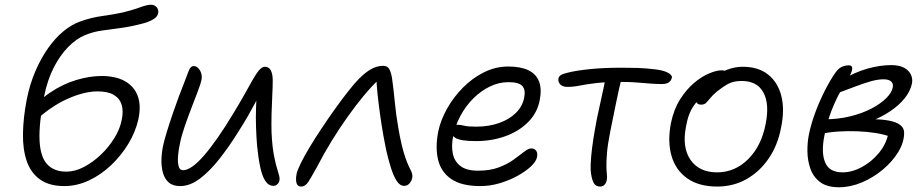

<svg xmlns="http://www.w3.org/2000/svg" viewBox="-20 -776 3899 811"><path d="M252 10Q188 10 149 -18Q110 -46 93 -95.5Q76 -145 77 -211.5Q78 -278 93 -356Q106 -421 129.5 -475.5Q153 -530 183 -572.5Q213 -615 247.5 -643.5Q282 -672 318 -685Q365 -702 412.5 -708.5Q460 -715 497 -723Q539 -733 570 -744.5Q601 -756 617 -756Q628 -756 635.5 -751Q643 -746 646.5 -738Q650 -730 648 -720Q645 -705 628.5 -695Q612 -685 588 -678Q536 -664 492 -658Q448 -652 411 -647Q374 -642 340 -628Q303 -613 268 -577.5Q233 -542 206.5 -489.5Q180 -437 167 -372Q144 -255 147 -184.5Q150 -114 179 -82.5Q208 -51 260 -51Q297 -51 335 -71Q373 -91 406.5 -123Q440 -155 463.5 -193.5Q487 -232 494 -269Q502 -306 494 -333Q486 -360 461 -375Q436 -390 392 -390Q335 -390 263 -357.5Q191 -325 118 -256L93 -289Q137 -348 191 -384.5Q245 -421 302 -438Q359 -455 409 -455Q469 -455 508 -433Q547 -411 562 -370Q577 -329 564 -270Q552 -218 522 -168.5Q492 -119 449.5 -78.5Q407 -38 356 -14Q305 10 252 10Z M741 10Q710 10 692.5 -5.5Q675 -21 668 -47Q661 -73 662 -103Q663 -133 669 -161Q674 -184 685 -220Q696 -256 709.5 -295.5Q723 -335 736 -370Q749 -405 757 -424Q770 -459 777.5 -478Q785 -497 798 -497Q808 -497 816.5 -489Q825 -481 829.5 -468Q834 -455 831 -438Q828 -423 816 -391.5Q804 -360 789 -321Q774 -282 760.5 -243Q747 -204 741 -174Q734 -144 732 -117.5Q730 -91 734.5 -74Q739 -57 753 -57Q788 -57 842.5 -120Q897 -183 965 -296Q992 -340 1012 -376Q1032 -412 1047 -438.5Q1062 -465 1074.5 -479.5Q1087 -494 1099 -494Q1116 -494 1124 -478.5Q1132 -463 1132 -436Q1132 -409 1130 -371.5Q1128 -334 1127 -293.5Q1126 -253 1127 -216Q1130 -154 1138 -115Q1146 -76 1153.5 -53.5Q1161 -31 1161 -20Q1161 -12 1157.5 -5.5Q1154 1 1148.5 5Q1143 9 1136 9Q1114 9 1100.5 -12Q1087 -33 1079 -71Q1071 -109 1066 -160Q1063 -195 1061.5 -237Q1060 -279 1061.5 -322Q1063 -365 1066 -401L1086 -396Q1073 -370 1059 -343.5Q1045 -317 1027 -285.5Q1009 -254 982 -212Q947 -156 907 -105Q867 -54 825 -22Q783 10 741 10Z M1252 12Q1241 12 1236 4.5Q1231 -3 1230.5 -15.5Q1230 -28 1233 -43Q1237 -59 1251 -87.5Q1265 -116 1287.5 -153.5Q1310 -191 1336 -230Q1365 -274 1395.5 -316.5Q1426 -359 1452.5 -392.5Q1479 -426 1496 -443Q1525 -472 1549.5 -485Q1574 -498 1598 -498Q1618 -498 1625.5 -482Q1633 -466 1636 -445Q1642 -404 1647.5 -346.5Q1653 -289 1662 -239Q1669 -197 1676.5 -165.5Q1684 -134 1692 -111Q1700 -88 1707 -73Q1714 -60 1718 -50.5Q1722 -41 1722 -33Q1722 -22 1717 -12Q1712 -2 1704.5 3.5Q1697 9 1687 9Q1669 9 1655.5 -12Q1642 -33 1631 -68Q1620 -103 1611 -143Q1606 -166 1599 -205.5Q1592 -245 1585.5 -291.5Q1579 -338 1574.5 -381Q1570 -424 1570 -452L1580 -440Q1549 -411 1515.5 -370.5Q1482 -330 1447.5 -281.5Q1413 -233 1380.5 -180Q1348 -127 1319 -71Q1297 -31 1283.5 -9.5Q1270 12 1252 12Z M2009 10Q1930 10 1886.5 -19.5Q1843 -49 1830.5 -101Q1818 -153 1831 -220Q1841 -268 1868 -316.5Q1895 -365 1935 -405.5Q1975 -446 2024 -470.5Q2073 -495 2127 -495Q2179 -495 2211.5 -479.5Q2244 -464 2256.5 -433Q2269 -402 2260 -354Q2250 -300 2211.5 -261Q2173 -222 2115.5 -201Q2058 -180 1990 -180Q1923 -180 1902 -194.5Q1881 -209 1884 -227Q1886 -238 1893 -243.5Q1900 -249 1914 -249Q1925 -249 1941 -245Q1957 -241 1990 -241Q2045 -241 2088.5 -256.5Q2132 -272 2159.5 -299.5Q2187 -327 2194 -363Q2201 -396 2186.5 -412.5Q2172 -429 2128 -429Q2087 -429 2049 -410.5Q2011 -392 1979 -360Q1947 -328 1925 -287Q1903 -246 1894 -201Q1886 -161 1892.5 -128Q1899 -95 1924.5 -75Q1950 -55 1999 -55Q2050 -55 2087 -69Q2124 -83 2150 -102Q2176 -121 2194 -135Q2212 -149 2224 -149Q2238 -149 2245 -139Q2252 -129 2248 -111Q2244 -93 2222 -72.5Q2200 -52 2165.5 -33Q2131 -14 2090.5 -2Q2050 10 2009 10Z M2377 -409Q2356 -409 2346 -420Q2336 -431 2339 -445Q2341 -453 2348.5 -458.5Q2356 -464 2378 -469Q2413 -478 2471.5 -484Q2530 -490 2605 -490Q2642 -490 2674.5 -489Q2707 -488 2748 -483Q2782 -479 2801 -469Q2820 -459 2818 -448Q2816 -440 2811.5 -434Q2807 -428 2798.5 -424.5Q2790 -421 2776 -421Q2754 -421 2727 -423Q2700 -425 2670 -427.5Q2640 -430 2608 -430Q2539 -430 2497.5 -425Q2456 -420 2429 -414.5Q2402 -409 2377 -409ZM2515 12Q2494 12 2485.5 -8Q2477 -28 2475 -58Q2474 -78 2477 -114Q2480 -150 2487 -193.5Q2494 -237 2502 -278Q2513 -331 2522.5 -372.5Q2532 -414 2537 -442L2606 -447Q2601 -427 2595 -401Q2589 -375 2583 -345Q2577 -315 2570.5 -283.5Q2564 -252 2558 -222Q2547 -167 2544 -131Q2541 -95 2541.5 -73Q2542 -51 2543.5 -38Q2545 -25 2543 -15Q2541 -6 2537 0Q2533 6 2527.5 9Q2522 12 2515 12Z M3010 12Q2932 12 2883 -22.5Q2834 -57 2816.5 -117.5Q2799 -178 2814 -256Q2826 -314 2852.5 -356Q2879 -398 2911.5 -425.5Q2944 -453 2975.5 -466Q3007 -479 3028 -479Q3036 -479 3041 -477Q3046 -475 3048.5 -470.5Q3051 -466 3049 -458Q3045 -442 3037 -429.5Q3029 -417 3006 -405Q2966 -385 2940.5 -363Q2915 -341 2900 -312.5Q2885 -284 2878 -243Q2860 -154 2896.5 -101Q2933 -48 3009 -48Q3084 -48 3140 -103.5Q3196 -159 3214 -252Q3231 -337 3204.5 -385.5Q3178 -434 3113 -434Q3079 -434 3056.5 -422Q3034 -410 3009 -390Q2990 -374 2980 -361.5Q2970 -349 2962.5 -341.5Q2955 -334 2942 -334Q2929 -334 2924 -341Q2919 -348 2922 -363Q2926 -383 2944.5 -406Q2963 -429 2991 -449Q3019 -469 3051.5 -481.5Q3084 -494 3117 -494Q3183 -494 3224.5 -461Q3266 -428 3280.5 -370Q3295 -312 3279 -236Q3265 -162 3226.5 -106Q3188 -50 3132.5 -19Q3077 12 3010 12Z M3524 15Q3473 15 3444 -7Q3415 -29 3403 -63.5Q3391 -98 3390.5 -136.5Q3390 -175 3397 -209Q3406 -253 3424 -301.5Q3442 -350 3464.5 -394Q3487 -438 3508 -468Q3516 -480 3525 -487Q3534 -494 3544.5 -497Q3555 -500 3565 -500Q3575 -500 3578 -494.5Q3581 -489 3579 -480Q3576 -466 3562.5 -444.5Q3549 -423 3530.5 -390.5Q3512 -358 3493.5 -312Q3475 -266 3462 -202Q3448 -131 3465.5 -89.5Q3483 -48 3539 -48Q3579 -48 3620 -70Q3661 -92 3692.5 -130Q3724 -168 3733 -215L3745 -197Q3717 -208 3679.5 -214Q3642 -220 3601.5 -221.5Q3561 -223 3522 -220.5Q3483 -218 3451 -211L3460 -272Q3520 -272 3571 -284.5Q3622 -297 3661 -317.5Q3700 -338 3723.5 -361.5Q3747 -385 3751 -407Q3754 -422 3744.5 -431.5Q3735 -441 3712 -441Q3688 -441 3659.5 -433Q3631 -425 3596.5 -412Q3562 -399 3519 -383Q3506 -378 3497.5 -384.5Q3489 -391 3491 -400Q3494 -411 3508 -421Q3522 -431 3532 -437Q3593 -472 3645.5 -486.5Q3698 -501 3744 -501Q3778 -501 3798.5 -490Q3819 -479 3827.5 -461Q3836 -443 3832 -423Q3825 -390 3801 -360.5Q3777 -331 3741.5 -307Q3706 -283 3665.5 -267Q3625 -251 3584 -245L3578 -272Q3625 -274 3665 -273Q3705 -272 3735 -266.5Q3765 -261 3782 -248.5Q3799 -236 3799 -215Q3799 -175 3774.5 -134.5Q3750 -94 3709.5 -60Q3669 -26 3620.5 -5.5Q3572 15 3524 15Z"/></svg>

Font: Shantell Sans Light
Style: Italic
Weight: 300
Italic angle: -11°
Designer: Stephen Nixon, Anya Danilova, Shantell Martin
Foundry: Arrow Type
Version: Version 1.008;[ac192a2d6]